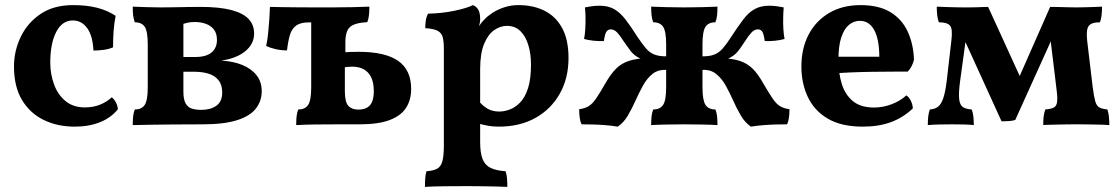

<svg xmlns="http://www.w3.org/2000/svg" viewBox="-20 -487 4383 752"><path d="M441.8 -59.2Q415.3 -26.1 372.2 -8.6Q329 9 272.5 9Q205.4 9 151.6 -17Q97.8 -43 66.3 -95.2Q34.8 -147.4 34.8 -227Q34.8 -287 60.9 -342Q87 -397 138.4 -432Q189.9 -467 266.3 -467Q320.1 -467 360.7 -456.5Q401.3 -446 432.9 -425.1Q427.4 -396.7 425.1 -367.4Q422.8 -338 422.8 -301.7Q407 -294.6 385.9 -291.8Q364.8 -289 346 -289Q343.1 -347 321.4 -377Q299.7 -406.9 265.1 -406.9Q223.4 -406.9 200.1 -361.7Q176.9 -316.5 176.9 -241.5Q176.9 -197.7 191.3 -157.4Q205.7 -117.1 235.9 -91.7Q266 -66.3 312.6 -66.3Q344.6 -66.3 371.2 -76.8Q397.9 -87.4 417.8 -106Q427.4 -98.3 433.9 -86.1Q440.3 -73.9 441.8 -59.2Z M499.9 3Q499.9 -16.7 501.4 -31.2Q503 -45.6 508 -58.3Q535.4 -58.3 547.1 -76.6Q558.7 -94.8 558.7 -145.3V-312.7Q558.7 -363.7 547.1 -381.7Q535.4 -399.7 508 -399.7Q503 -412.9 501.4 -427.3Q499.9 -441.7 499.9 -461Q522.4 -460 553.6 -459Q584.8 -458 610 -458Q630 -458 657.7 -458.5Q685.5 -459 714 -459.5Q742.6 -460 763.8 -460Q840.2 -460 886.5 -447.6Q932.8 -435.3 954.1 -412.2Q975.3 -389.2 975.3 -355.9Q975.3 -315 940.9 -286.6Q906.4 -258.2 846.5 -249.6Q894.4 -247.1 929.9 -232.2Q965.4 -217.3 985.2 -191.8Q1005.1 -166.3 1005.1 -129.5Q1005.1 -91.9 982.6 -62.4Q960.1 -32.9 909.2 -16.5Q858.2 0 772.1 0Q707.6 0 659 0.5Q610.4 1 572.1 1.5Q533.8 2 499.9 3ZM768.6 -56.7Q805.1 -56.7 827.7 -73.1Q850.3 -89.4 850.3 -124.7Q850.3 -154.8 836 -172.6Q821.7 -190.5 797.2 -198.3Q772.6 -206 740.6 -206H675.3V-263.7H743.9Q787.5 -263.7 808.6 -281.5Q829.7 -299.3 829.7 -330.3Q829.7 -356.5 817.6 -371.6Q805.5 -386.8 786 -393.8Q766.4 -400.8 743 -400.8Q725.9 -400.8 713.9 -398Q701.8 -395.2 683.7 -389.6L698.3 -432.4V-127.9Q698.3 -97.8 706.9 -82.3Q715.5 -66.7 731.2 -61.7Q746.9 -56.7 768.6 -56.7Z M1140.1 3Q1140.1 -16.7 1141.6 -31.2Q1143.1 -45.6 1148.2 -58.3Q1175.6 -58.3 1187.3 -76.6Q1198.9 -94.8 1198.9 -145.3V-458H1281Q1324.4 -458 1364.6 -459Q1404.7 -460 1426.8 -461Q1426.8 -444.8 1425.2 -428.9Q1423.7 -412.9 1418.6 -400.2Q1369.8 -397.7 1351.3 -381.6Q1332.7 -365.5 1332.7 -321.5V-253.6L1330.7 -239.6V-128.9Q1330.7 -87.4 1344.2 -72.6Q1357.8 -57.8 1383.2 -57.8Q1415.3 -57.8 1429.7 -75.6Q1444.1 -93.4 1444.1 -129.1Q1444.1 -164.1 1433.3 -185.2Q1422.5 -206.3 1403.7 -216.1Q1384.9 -225.9 1360.4 -225.9Q1351.4 -225.9 1341.6 -225.1Q1331.7 -224.3 1320.1 -222.3V-280.7Q1334.1 -282.7 1348.7 -283.4Q1363.2 -284.1 1384.5 -284.1Q1488.2 -284.1 1539.3 -248.7Q1590.4 -213.3 1590.4 -138.3Q1590.4 -96.8 1571 -65.6Q1551.6 -34.4 1507.2 -17.2Q1462.7 0 1387.4 0Q1347.3 0 1302.2 0Q1257 0 1214.6 0.5Q1172.1 1 1140.1 3ZM1104.1 -289.6Q1080.3 -289.6 1058.7 -294.7Q1037.1 -299.7 1022.4 -307.3Q1027.4 -328.3 1030.1 -355.7Q1032.9 -383.1 1034.8 -411Q1036.8 -438.9 1037.3 -460Q1058.1 -459.5 1086.5 -459Q1114.9 -458.5 1156.3 -458.2Q1197.6 -458 1254.4 -458V-399.3H1188.5Q1156.9 -399.3 1139.8 -386.7Q1122.6 -374 1115.4 -349.7Q1108.2 -325.4 1104.1 -289.6Z M1644.4 245Q1644.4 224.2 1645.6 209.5Q1646.9 194.9 1650.4 183.7Q1677.4 181.7 1692.2 173.7Q1706.9 165.7 1712.6 144.6Q1718.4 123.5 1718.4 83.7V-296.3Q1718.4 -325 1713.9 -341.5Q1709.4 -358.1 1694 -366.4Q1678.5 -374.6 1645.5 -376.7Q1645.5 -391.9 1647.7 -406.6Q1650 -421.3 1656.6 -433.5Q1710 -434.5 1759.4 -444.7Q1808.8 -455 1832.3 -467Q1845.5 -461.9 1853.1 -449.3Q1860.6 -436.6 1860.6 -412.6Q1860.6 -398.4 1855.2 -380.5Q1849.7 -362.7 1839.7 -337L1860.6 -316.4V68.9Q1860.6 111.9 1870.1 136Q1879.7 160 1901.5 170.6Q1923.3 181.2 1960.1 183.7Q1964.6 195.9 1965.9 212.1Q1967.1 228.4 1967.1 245Q1950.1 244 1924.3 243.5Q1898.6 243 1869.9 242.5Q1841.1 242 1812.9 242Q1768 242 1720.1 242.5Q1672.2 243 1644.4 245ZM1933.7 9Q1910.9 9 1891.8 5.6Q1872.6 2.1 1849.7 -4.3V-97.5Q1867.1 -75.4 1887 -62.8Q1906.8 -50.1 1935.6 -50.1Q1954.5 -50.1 1975.8 -57.8Q1997.2 -65.5 2016.5 -84.9Q2035.9 -104.4 2047.8 -140.5Q2059.7 -176.7 2059.7 -234.1Q2059.7 -276.1 2049.3 -310.4Q2039 -344.8 2018.2 -365.2Q1997.4 -385.7 1965.4 -385.7Q1940.1 -385.7 1916 -369.3Q1891.9 -352.9 1876.3 -315.6Q1860.6 -278.3 1860.6 -215.6L1821.7 -318.5Q1837.8 -357.3 1851.8 -378.7Q1865.7 -400.1 1878 -411.3Q1889.1 -423.7 1908.6 -436.5Q1928.1 -449.3 1954.3 -458.1Q1980.4 -467 2010.3 -467Q2068.8 -467 2112.6 -445Q2156.5 -423.1 2181.6 -377.4Q2206.7 -331.7 2206.7 -259.7Q2206.7 -181 2172.6 -120.3Q2138.4 -59.5 2077.2 -25.2Q2016 9 1933.7 9Z M2921.1 9Q2898 -6.7 2881.8 -34.2Q2865.5 -61.7 2851.7 -92.9Q2838 -124.1 2822.3 -152Q2806.6 -180 2785 -197.4Q2763.5 -214.8 2731.4 -213.2V-266.3Q2760.1 -266.3 2778 -273.4Q2795.9 -280.6 2810.7 -297.2Q2825.4 -313.9 2843.1 -341.6Q2870.4 -383.4 2891.2 -410.8Q2912 -438.3 2935.8 -451.4Q2959.5 -464.6 2992.5 -464.6Q3007.7 -464.6 3023.1 -462.5Q3038.4 -460.5 3049.5 -458Q3048 -441 3047.5 -418.3Q3046.9 -395.6 3048.2 -373.5Q3049.4 -351.3 3052.9 -334.4Q3036.7 -329.8 3016 -327.5Q2995.2 -325.3 2975.3 -326.3Q2970.9 -356.6 2964.7 -364.3Q2958.4 -372 2948.5 -372Q2934.7 -372 2923.1 -359.5Q2911.4 -347 2896 -322.7Q2883.5 -303.3 2873.2 -289.9Q2863 -276.5 2850.1 -267.6Q2837.2 -258.7 2816 -250.9L2804.9 -259.7Q2849.1 -257.7 2877.7 -248.4Q2906.2 -239.1 2927.6 -218.3Q2948.9 -197.6 2969.8 -159.8Q2991.6 -122.8 3005.7 -101.7Q3019.8 -80.6 3034.8 -71.4Q3049.7 -62.2 3072.1 -59.2Q3072.1 -42.6 3070.1 -26.6Q3068 -10.6 3062.5 0Q3045.6 0 3021.7 0.5Q2997.9 1 2972 3Q2946.1 5 2921.1 9ZM2399.4 9Q2375.4 5 2349 3Q2322.6 1 2298.8 0.5Q2275 0 2258 0Q2252.5 -10.6 2250.4 -26.6Q2248.4 -42.6 2248.4 -59.2Q2271.3 -62.2 2286 -71.4Q2300.7 -80.6 2315 -101.7Q2329.4 -122.8 2350.7 -159.8Q2372.1 -197.6 2393.2 -218.3Q2414.3 -239.1 2442.9 -248.4Q2471.4 -257.7 2515.6 -259.7L2504.5 -250.9Q2483.3 -258.7 2470.6 -267.6Q2458 -276.5 2448 -289.9Q2438.1 -303.3 2424.5 -322.7Q2409.1 -347 2397.5 -359.5Q2385.8 -372 2372 -372Q2362.5 -372 2356.1 -364.3Q2349.6 -356.6 2345.2 -326.3Q2325.8 -325.3 2304.8 -327.5Q2283.8 -329.8 2267.6 -334.4Q2271.1 -351.3 2272.3 -373.5Q2273.6 -395.6 2273.3 -418.3Q2273 -441 2271 -458Q2282.6 -460.5 2297.7 -462.5Q2312.8 -464.6 2328 -464.6Q2362 -464.6 2385.3 -451.4Q2408.5 -438.3 2429.8 -410.8Q2451.1 -383.4 2477.4 -341.6Q2496.1 -313.9 2510.4 -297.2Q2524.6 -280.6 2543 -273.4Q2561.4 -266.3 2589.1 -266.3V-213.2Q2557 -214.8 2535.5 -197.4Q2513.9 -180 2498.5 -152Q2483.1 -124.1 2469.1 -92.9Q2455 -61.7 2439 -34.2Q2422.9 -6.7 2399.4 9ZM2530.4 3Q2530.4 -16.7 2531.9 -31.2Q2533.4 -45.6 2538.5 -58.3Q2565.9 -58.3 2577.5 -76.6Q2589.1 -94.8 2589.1 -145.3V-312.7Q2589.1 -363.7 2577.5 -381.7Q2565.9 -399.7 2538.5 -399.7Q2533.4 -412.9 2531.9 -427.3Q2530.4 -441.7 2530.4 -461Q2552.9 -460 2587.9 -459Q2623 -458 2660.3 -458Q2697.5 -458 2732.8 -459Q2768.1 -460 2790.1 -461Q2790.1 -441.7 2788.6 -427.3Q2787.1 -412.9 2782 -399.7Q2754.6 -399.7 2743 -381.7Q2731.4 -363.7 2731.4 -312.7V-145.3Q2731.4 -94.8 2743 -76.6Q2754.6 -58.3 2782 -58.3Q2787.1 -45.6 2788.6 -31.2Q2790.1 -16.7 2790.1 3Q2768.1 1.5 2732.8 0.8Q2697.5 0 2660.3 0Q2623 0 2587.9 0.8Q2552.9 1.5 2530.4 3Z M3359.5 9Q3275.4 9 3222.4 -22.2Q3169.4 -53.4 3144.1 -106.9Q3118.8 -160.3 3118.8 -226.4Q3118.8 -297.2 3146.9 -351.2Q3175 -405.2 3227.3 -436.1Q3279.5 -467 3350.3 -467Q3422.1 -467 3467.4 -439.5Q3512.6 -412 3535 -363.7Q3557.3 -315.4 3559.8 -253.7Q3553.2 -224.9 3535.4 -206.7Q3510 -206.7 3473.9 -206.4Q3437.8 -206.2 3396.4 -205.7Q3355 -205.2 3312.6 -203.4Q3270.2 -201.6 3231.8 -199.1V-264.7H3423.9Q3423.9 -331.8 3404.4 -368.6Q3384.8 -405.4 3347.6 -405.4Q3324.1 -405.4 3305 -389.6Q3285.9 -373.8 3274.9 -340.2Q3263.8 -306.6 3263.8 -252.6Q3263.8 -201.5 3276.8 -158.9Q3289.8 -116.4 3320.3 -91.1Q3350.7 -65.8 3403.5 -65.8Q3438.1 -65.8 3472.2 -78.7Q3506.3 -91.6 3529.7 -113.4Q3539.3 -107.8 3547 -92.8Q3554.8 -77.8 3555.3 -62.5Q3517.6 -26.4 3469.7 -8.7Q3421.8 9 3359.5 9Z M3902.8 -11.8 3746.8 -354.1H3765.7L3740.6 -170.9Q3734 -122.6 3736.7 -99Q3739.4 -75.3 3751.9 -67.3Q3764.4 -59.3 3785.9 -58.3Q3791 -45.1 3792.5 -29.7Q3794 -14.3 3794 3Q3777.1 1 3754.4 0.5Q3731.7 0 3710.1 0Q3688.9 0 3661.5 0.5Q3634.1 1 3613.9 3Q3613.9 -14.7 3615.4 -29.7Q3617 -44.6 3622 -58.3Q3641.5 -59.3 3654.3 -69.4Q3667 -79.5 3674.8 -103.4Q3682.6 -127.2 3687.7 -167.7L3706 -326.4Q3712.1 -373.6 3700.9 -386.7Q3689.7 -399.7 3657.2 -399.7Q3652.1 -413.4 3650.6 -428.6Q3649 -443.7 3649 -461Q3663.6 -460 3683.1 -459.5Q3702.7 -459 3721.8 -458.5Q3740.9 -458 3752.4 -458Q3761.5 -458 3775.2 -458Q3788.9 -458 3804.2 -458.5Q3819.4 -459 3831.8 -459.5Q3844.2 -460 3850.2 -460L3990.7 -152.6H3957.6L4093.1 -460Q4106.3 -460 4126.1 -459.5Q4145.9 -459 4165.4 -458.5Q4184.9 -458 4196.5 -458Q4209.1 -458 4226.3 -458.5Q4243.6 -459 4262.4 -459.5Q4281.1 -460 4296.3 -461Q4296.3 -441.1 4294.5 -426.7Q4292.8 -412.4 4288.2 -399.7Q4254 -399.7 4243.6 -384.6Q4233.2 -369.5 4238.3 -325.5L4259.7 -145.9Q4264.7 -107.8 4269.9 -89.8Q4275.1 -71.8 4286.1 -66Q4297.1 -60.3 4317.2 -58.3Q4321.8 -45.1 4323.3 -29.7Q4324.8 -14.3 4324.8 3Q4317.9 2 4299.4 1.5Q4281 1 4258.1 0.5Q4235.3 0 4214.5 0Q4193.7 0 4182.2 0Q4163 0 4140.1 0.5Q4117.1 1 4097.3 1.5Q4077.4 2 4066 2.5Q4066 -17.3 4067.5 -30.4Q4069.1 -43.6 4074.1 -58.3Q4097.1 -60.3 4107.6 -65.8Q4118.1 -71.3 4120.3 -87.8Q4122.5 -104.4 4118 -137.9L4092.1 -352H4107.8L3956.5 -17.3Q3947.4 -13.8 3931.9 -12.8Q3916.4 -11.8 3902.8 -11.8Z"/></svg>

Font: Vollkorn
Style: Regular
Weight: 400
Designer: Friedrich Althausen
Foundry: Friedrich Althausen
Version: Version 5.001